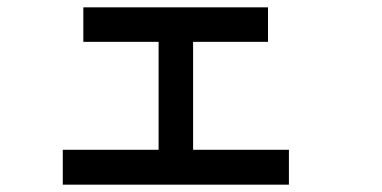

<svg xmlns="http://www.w3.org/2000/svg" viewBox="-20 -469 1040 523"><path d="M207 -449V-355H412V-61H151V34H767V-61H506V-355H710V-449Z"/></svg>

Font: KT Kiyosuna Sans Bold
Style: Regular
Weight: 700
Designer: [Zen Kaku Gothic] Yoshimichi Ohira
Version: Version 1.010;Glyphs 3.1.2 (3151)